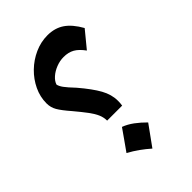

<svg xmlns="http://www.w3.org/2000/svg" viewBox="-234 -893 998 998"><g transform="rotate(-45 264.5 -394.0)"><path d="M473.1 -685.1 398.4 -594.2Q374 -627.9 348.9 -642.1Q323.7 -656.2 289.1 -656.2Q261.2 -656.2 233.9 -645.5Q206.5 -634.8 187 -617.4Q167.5 -600.1 161.6 -580.6Q164.6 -566.4 177.5 -548.6Q190.4 -530.8 224.6 -494.6Q277.8 -432.1 303 -386.7Q328.1 -341.3 328.1 -296.4Q328.1 -287.1 327.6 -278.8Q327.1 -270.5 325.7 -262.2H215.3Q215.3 -286.1 205.8 -308.3Q196.3 -330.6 175.8 -358.2Q155.3 -385.7 122.1 -425.3Q85 -467.8 70.3 -493.2Q55.7 -518.6 55.7 -548.3Q55.7 -596.2 76.7 -640.4Q97.7 -684.6 133.5 -719.5Q169.4 -754.4 215.1 -774.9Q260.7 -795.4 309.6 -795.4Q362.8 -795.4 401.6 -769.3Q440.4 -743.2 473.1 -685.1ZM246.7 -184.7Q276.8 -173.4 305 -152.5Q333.1 -131.5 359.5 -104.7Q319.2 -48.3 278.9 7Q254.2 -15 226.5 -34.9Q198.9 -54.7 167.2 -71.9Q187.6 -100.9 207.5 -128.9Q227.3 -156.8 246.7 -184.7Z"/></g></svg>

Font: Pinar-FD Bold
Style: Regular
Weight: 700
Designer: Amin Abedi
Version: Version 3.000